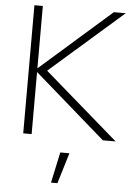

<svg xmlns="http://www.w3.org/2000/svg" viewBox="-62 -745 712 1045"><g transform="rotate(5 294.0 -223.0)"><path d="M83 0V-700H129V-359L517 -700H582L183 -351L588 0H518L129 -339V0ZM257 254 293 86H343L292 254Z"/></g></svg>

Font: Red Hat Display
Style: Regular
Weight: 300
Designer: Pentagram, MCKL
Foundry: Pentagram, MCKL
Version: Version 1.023